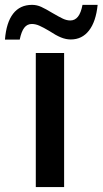

<svg xmlns="http://www.w3.org/2000/svg" viewBox="-63 -755 414 775"><path d="M195.8 0H81.5V-541H195.8ZM66.4 -735.4Q85.4 -735.4 103.3 -727.3Q121.1 -719.2 149.4 -702.1Q175.3 -687 190.7 -679.7Q206.1 -672.4 220.7 -672.4Q239.3 -672.4 251.5 -687.5Q263.7 -702.6 270 -735.4H331.1Q324.2 -667.5 296.1 -631.6Q268.1 -595.7 222.7 -595.7Q203.1 -595.7 182.9 -604Q162.6 -612.3 135.3 -630.4Q112.3 -644 96.4 -651.1Q80.6 -658.2 65.4 -658.2Q46.9 -658.2 35.2 -643.3Q23.4 -628.4 16.6 -595.2H-43Q-37.6 -664.1 -10 -699.7Q17.6 -735.4 66.4 -735.4Z"/></svg>

Font: Viking Open Sans Light
Style: Bold
Weight: 600
Foundry: Ascender Corporation
Version: Version 2.001